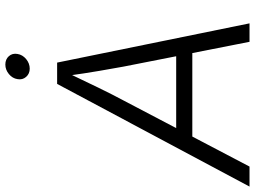

<svg xmlns="http://www.w3.org/2000/svg" viewBox="-160 -824 963 726"><g transform="rotate(-90 322.0 -461.5)"><path d="M-21 0 367.2 -727.5H447.8L596.2 0H526.4L432.6 -476.6Q425.8 -514.2 416.5 -567.9Q407.2 -621.6 397 -695.8H412.6Q378.4 -623.5 352.3 -570.1Q326.2 -516.6 304.7 -476.6L54.7 0ZM139.6 -216.3 149.9 -277.3H516.6L506.8 -216.3ZM424.8 -831.1Q405.8 -831.1 393.8 -844.7Q381.8 -858.4 385.3 -877.4Q388.2 -896.5 404.5 -909.9Q420.9 -923.3 440.4 -923.3Q460.4 -923.3 472.2 -909.9Q483.9 -896.5 480.5 -877.4Q477.5 -858.4 461.2 -844.7Q444.8 -831.1 424.8 -831.1Z"/></g></svg>

Font: Inter 18pt Light
Style: Italic
Weight: 300
Italic angle: -9.3988°
Designer: Rasmus Andersson
Foundry: rsms
Version: Version 4.001;git-66647c0bb